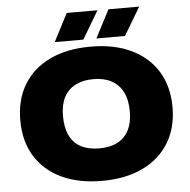

<svg xmlns="http://www.w3.org/2000/svg" viewBox="-62 -1012 1069 1083"><g transform="rotate(-5 473.0 -470.5)"><path d="M473 10Q339.5 10 243 -36Q146.5 -82 94.2 -167.2Q42 -252.5 42 -370Q42 -487.5 94 -572.8Q146 -658 242.5 -704Q339 -750 473 -750Q607 -750 703.5 -703.5Q800 -657 852 -571.8Q904 -486.5 904 -370Q904 -253.5 852 -168.2Q800 -83 703.2 -36.5Q606.5 10 473 10ZM473 -174Q534.5 -174 576.8 -196.2Q619 -218.5 640.5 -261.5Q662 -304.5 662 -366Q662 -431.5 639.8 -476Q617.5 -520.5 575.2 -543.2Q533 -566 473 -566Q413 -566 370.8 -544.2Q328.5 -522.5 306.2 -479.8Q284 -437 284 -374Q284 -307 305.8 -262.5Q327.5 -218 369.5 -196Q411.5 -174 473 -174ZM510 -793 592 -951H766L672 -793ZM274 -793 356 -951H530L436 -793Z"/></g></svg>

Font: Encode Sans SC Expanded Black
Style: Regular
Weight: 900
Width: 7
Designer: Multiple Designers
Foundry: Impallari Type
Version: Version 3.002